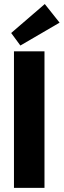

<svg xmlns="http://www.w3.org/2000/svg" viewBox="-20 -908 310 928"><path d="M78.5 -688 34 -748.5 196.5 -888.5 268 -798.5ZM47.5 -660H195V0H47.5Z"/></svg>

Font: League Spartan
Style: Bold
Weight: 700
Foundry: The League of Moveable Type
Version: Version 2.002